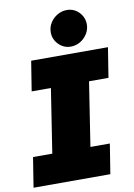

<svg xmlns="http://www.w3.org/2000/svg" viewBox="-110 -1007 747 1071"><g transform="rotate(-10 263.5 -472.0)"><path d="M-9 0 18 -169H127L183 -531H74L101 -700H536L509 -531H399L343 -169H453L426 0ZM333 -739Q293 -739 264.5 -768Q236 -797 236 -836Q236 -866 251.5 -890.5Q267 -915 292 -929.5Q317 -944 345 -944Q386 -944 414 -915Q442 -886 442 -846Q442 -817 426.5 -792.5Q411 -768 386.5 -753.5Q362 -739 333 -739Z"/></g></svg>

Font: MuseoModerno Thin Black
Style: Italic
Weight: 900
Italic angle: -9°
Version: Version 1.003